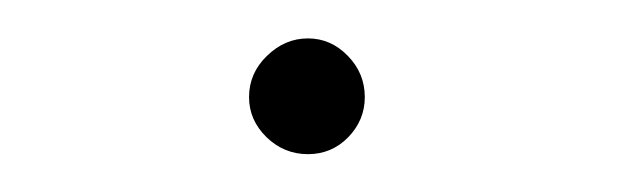

<svg xmlns="http://www.w3.org/2000/svg" viewBox="-20 -78 328 102"><path d="M112.3 -26.4Q112.3 -39.1 121.8 -48.3Q131.3 -57.6 143.6 -57.6Q155.8 -57.6 164.8 -48.3Q173.8 -39.1 173.8 -26.4Q173.8 -14.2 165 -5.1Q156.2 3.9 143.6 3.9Q130.9 3.9 121.6 -5.1Q112.3 -14.2 112.3 -26.4Z"/></svg>

Font: Pretendard GOV Thin
Style: Regular
Weight: 100
Designer: Base glyphs from Inter by Rasmus Andersson; Hangeul glyphs from Noto Sans CJK(Source Han Sans) by Jang Soo-young and Kan
Foundry: Kil Hyung-jin
Version: Version 1.309